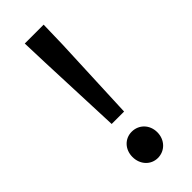

<svg xmlns="http://www.w3.org/2000/svg" viewBox="-250 -791 842 842"><g transform="rotate(-45 171.5 -370.0)"><path d="M133 -235H210L227 -634L230 -754H113L117 -634ZM171 14C215 14 249 -21 249 -68C249 -115 215 -149 171 -149C128 -149 95 -115 95 -68C95 -21 128 14 171 14Z"/></g></svg>

Font: ChiuKong Gothic CL Medium
Style: Regular
Weight: 500
Designer: Ryoko NISHIZUKA 西塚涼子 (kana, bopomofo & ideographs); Paul D. Hunt (Latin, Greek & Cyrillic); Sandoll Communications 산돌커뮤니
Foundry: Adobe
Version: Version 1.300